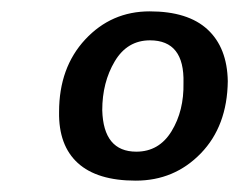

<svg xmlns="http://www.w3.org/2000/svg" viewBox="-20 -686 421 338"><path d="M84 -489Q84 -567 130 -616.5Q176 -666 243.5 -666Q311 -666 345.5 -634Q380 -602 381 -543Q380 -464 333.5 -416Q287 -368 219 -368Q151 -368 117 -399Q83 -430 84 -489ZM244 -615Q204 -615 182 -578Q160 -541 160 -492Q162 -419 220 -419Q260 -419 282 -455Q304 -491 303 -540Q305 -615 244 -615Z"/></svg>

Font: Andada
Style: Italic
Weight: 400
Italic angle: -8.29999°
Designer: Carolina Giovagnoli
Foundry: Carolina Giovagnoli
Version: Version 1.003